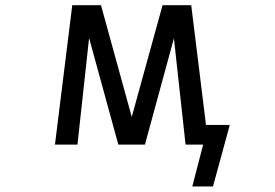

<svg xmlns="http://www.w3.org/2000/svg" viewBox="-20 -544 1040 725"><path d="M477.5 -102.5 593.8 -524.4H702.1L757.8 -72.3H847.7L784.2 160.2H706.1L747.1 2H709H680.7L636.7 -399.4L527.3 2H426.8L316.4 -400.4L272.5 2H187.5L252.9 -524.4H361.3Z"/></svg>

Font: Gen Shin Gothic Monospace Regular
Style: Regular
Weight: 400
Designer: [Source Han Sans]
Ryoko NISHIZUKA  (kana & ideographs); Paul D. Hunt (Latin, Greek & Cyrillic); Wenlong ZHANG  (bopomofo
Version: Version 1.002.20150607